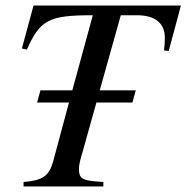

<svg xmlns="http://www.w3.org/2000/svg" viewBox="-20 -673 673 693"><path d="M633 -653H101L59 -498L77 -494C125 -602 157 -618 315 -618L241 -347H126L114 -303H229L172 -91C157 -37 134 -22 65 -16V0H353V-16L318 -19C277 -23 265 -31 265 -62C265 -84 273 -107 279 -128L328 -303H458L470 -347H340L416 -618H474C539 -618 575 -590 575 -537C575 -524 574 -508 572 -491L589 -489Z"/></svg>

Font: STIXGeneral
Style: Italic
Weight: 400
Italic angle: -16.33°
Designer: MicroPress Inc., with final additions and corrections provided by Coen Hoffman, Elsevier (retired)
Version: Version 1.1.0